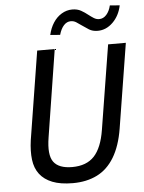

<svg xmlns="http://www.w3.org/2000/svg" viewBox="-60 -957 760 1014"><g transform="rotate(-5 319.5 -450.0)"><path d="M285 9Q220 9 177 -8Q134 -25 110 -56.5Q86 -88 80.5 -133.5Q75 -179 83 -236L158 -705H251L178 -243Q163 -151 190.5 -113.5Q218 -76 289 -76Q365 -76 406 -120Q447 -164 462 -258L534 -705H628L556 -257Q541 -165 505 -105.5Q469 -46 413.5 -18.5Q358 9 285 9ZM286 -777 234 -781Q242 -817 260 -845Q278 -873 304.5 -889Q331 -905 361 -905Q388 -905 407.5 -894Q427 -883 443 -870Q457 -859 470.5 -850.5Q484 -842 499 -842Q521 -842 537.5 -860.5Q554 -879 561 -909L613 -905Q602 -851 566.5 -816Q531 -781 486 -781Q459 -781 440.5 -792.5Q422 -804 404 -817Q390 -827 377 -835.5Q364 -844 348 -844Q327 -844 311 -826.5Q295 -809 286 -777Z"/></g></svg>

Font: Nunito Sans 7pt Condensed Medium
Style: Italic
Weight: 500
Width: 3
Italic angle: -9°
Designer: Vernon Adams
Foundry: Vernon Adams
Version: Version 3.101;gftools[0.9.27]